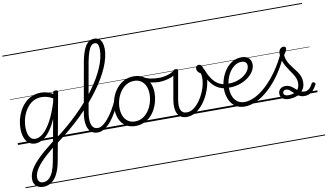

<svg xmlns="http://www.w3.org/2000/svg" viewBox="-128 -1298 3577 2096"><g transform="rotate(-10 1660.5 -250.0)"><path d="M193 498Q144 498 115 469.5Q86 441 86 395Q86 362 98 329Q110 296 133 263Q156 230 190 195Q224 160 267 122Q286 106 305.5 90.5Q325 75 344.5 59Q364 43 383 28L427 -214Q391 -133 352 -82Q313 -31 272 -7Q231 17 189 17Q149 17 119 -5.5Q89 -28 73 -70.5Q57 -113 57 -172Q57 -220 69 -269.5Q81 -319 104.5 -364Q128 -409 163 -444Q198 -479 243 -499Q288 -519 344 -519Q366 -519 388 -515Q410 -511 432 -502.5Q454 -494 475 -481L478 -497Q480 -507 486.5 -511Q493 -515 506 -515Q522 -515 527.5 -509Q533 -503 531 -492L396 250Q387 302 370.5 347.5Q354 393 329.5 426.5Q305 460 271 479Q237 498 193 498ZM200 449Q239 449 267.5 422Q296 395 314.5 348.5Q333 302 343 244L370 96Q358 106 345.5 116.5Q333 127 320.5 137.5Q308 148 295 159Q256 194 227.5 225Q199 256 180.5 283.5Q162 311 152.5 337Q143 363 143 388Q143 405 149 419Q155 433 168 441Q181 449 200 449ZM200 -33Q241 -33 286 -71Q331 -109 375 -188Q419 -267 458 -390L467 -434Q430 -456 398.5 -463Q367 -470 340 -470Q298 -470 262.5 -453.5Q227 -437 199 -407.5Q171 -378 152 -340.5Q133 -303 123 -260.5Q113 -218 113 -175Q113 -136 122 -103.5Q131 -71 150.5 -52Q170 -33 200 -33ZM0 469H622V479H0ZM0 -20H622V0H0ZM0 -505H622V-500H0ZM0 -989H622V-979H0Z M426 55Q414 62 406.5 59.5Q399 57 396.5 48Q394 39 397 28.5Q400 18 409 12Q483 -42 550 -99Q617 -156 677 -214.5Q737 -273 788.5 -331.5Q840 -390 883 -448.5Q926 -507 959 -563.5Q992 -620 1015 -674Q1038 -728 1049.5 -778Q1061 -828 1061 -874Q1061 -885 1069 -890.5Q1077 -896 1088 -896Q1099 -896 1107 -890.5Q1115 -885 1115 -874Q1115 -827 1102.5 -774Q1090 -721 1065.5 -664.5Q1041 -608 1005.5 -548.5Q970 -489 924.5 -427.5Q879 -366 824.5 -304Q770 -242 707 -181Q644 -120 573.5 -61Q503 -2 426 55ZM622 469H635V479H622ZM622 -20H635V0H622ZM622 -505H635V-500H622ZM622 -989H635V-979H622Z M881 17Q834 17 804 -12Q774 -41 765 -96.5Q756 -152 770 -229L867 -778Q889 -891 925.5 -944.5Q962 -998 1020 -998Q1053 -998 1074 -981.5Q1095 -965 1104.5 -937Q1114 -909 1114 -875Q1114 -862 1106 -856Q1098 -850 1087.5 -850Q1077 -850 1068.5 -856Q1060 -862 1060 -875Q1060 -896 1056.5 -912.5Q1053 -929 1043.5 -938.5Q1034 -948 1017 -948Q994 -948 976.5 -929Q959 -910 944.5 -869.5Q930 -829 917 -764L822 -225Q810 -158 815.5 -115Q821 -72 840.5 -51.5Q860 -31 892 -31Q902 -31 907 -23.5Q912 -16 911 -7Q910 2 902 9.5Q894 17 881 17ZM634 469H1028V479H634ZM634 -20H1028V0H634ZM634 -505H1028V-500H634ZM634 -989H1028V-979H634Z M882 17Q871 17 866 9.5Q861 2 862 -7Q863 -16 870.5 -23.5Q878 -31 893 -31Q918 -31 947.5 -51.5Q977 -72 1007.5 -108.5Q1038 -145 1068 -195Q1098 -245 1125 -305Q1130 -314 1138 -314Q1146 -314 1152.5 -308Q1159 -302 1155 -292Q1129 -228 1098 -172Q1067 -116 1032 -73.5Q997 -31 959.5 -7Q922 17 882 17ZM1028 469V479ZM1028 -20V0ZM1028 -505V-500ZM1028 -989V-979Z M1300 19Q1239 19 1195 -9Q1151 -37 1128 -87.5Q1105 -138 1105 -204Q1105 -261 1123 -317Q1141 -373 1175.5 -418.5Q1210 -464 1259.5 -491.5Q1309 -519 1373 -519Q1433 -519 1476.5 -491.5Q1520 -464 1543.5 -415Q1567 -366 1567 -301Q1567 -256 1556 -210.5Q1545 -165 1523.5 -124Q1502 -83 1470 -51Q1438 -19 1395.5 0Q1353 19 1300 19ZM1304 -31Q1354 -31 1392 -55Q1430 -79 1456.5 -118Q1483 -157 1497 -204Q1511 -251 1511 -297Q1511 -349 1494 -387.5Q1477 -426 1445.5 -447.5Q1414 -469 1369 -469Q1320 -469 1281.5 -445.5Q1243 -422 1216 -383.5Q1189 -345 1175 -298.5Q1161 -252 1161 -206Q1161 -154 1178 -114.5Q1195 -75 1227 -53Q1259 -31 1304 -31ZM1028 469H1629V479H1028ZM1028 -20H1629V0H1028ZM1028 -505H1629V-500H1028ZM1028 -989H1629V-979H1028Z M1637 -410Q1594 -410 1548 -420Q1502 -430 1452 -460Q1445 -464 1444 -471Q1443 -478 1446.5 -485Q1450 -492 1456.5 -495Q1463 -498 1471 -494Q1508 -471 1552.5 -462.5Q1597 -454 1645 -454Q1673 -454 1705 -460Q1737 -466 1766 -477Q1795 -488 1814 -505Q1821 -512 1828 -510Q1835 -508 1839 -501Q1843 -494 1842 -485.5Q1841 -477 1833 -471Q1805 -448 1770.5 -435Q1736 -422 1701.5 -416Q1667 -410 1637 -410ZM1630 469V479ZM1630 -20V0ZM1630 -505V-500ZM1630 -989V-979Z M1869 19Q1834 19 1808.5 5Q1783 -9 1768.5 -36Q1754 -63 1750.5 -101Q1747 -139 1755 -188L1809 -496Q1811 -506 1817.5 -511Q1824 -516 1838 -516Q1854 -516 1859 -510.5Q1864 -505 1862 -495L1808 -188Q1802 -152 1802 -123.5Q1802 -95 1810 -74Q1818 -53 1835 -41.5Q1852 -30 1879 -30Q1917 -30 1953.5 -56Q1990 -82 2020.5 -124Q2051 -166 2072.5 -215.5Q2094 -265 2102 -311Q2108 -346 2108 -373.5Q2108 -401 2101 -423Q2079 -435 2069 -450.5Q2059 -466 2059 -482Q2059 -498 2068.5 -508.5Q2078 -519 2094 -519Q2115 -519 2127.5 -499Q2140 -479 2144 -447Q2151 -431 2154.5 -410Q2158 -389 2158 -364.5Q2158 -340 2153 -314Q2143 -256 2118 -197.5Q2093 -139 2055 -89.5Q2017 -40 1970 -10.5Q1923 19 1869 19ZM1629 469H2233V479H1629ZM1629 -20H2233V0H1629ZM1629 -505H2233V-500H1629ZM1629 -989H2233V-979H1629Z M2348 -215Q2294 -220 2250 -246.5Q2206 -273 2171 -323Q2136 -373 2109 -448Q2104 -461 2111.5 -467.5Q2119 -474 2130 -472.5Q2141 -471 2145 -460Q2169 -397 2198.5 -354Q2228 -311 2265.5 -287.5Q2303 -264 2350 -259Q2359 -258 2363.5 -251Q2368 -244 2368 -235Q2368 -226 2363 -220Q2358 -214 2348 -215ZM2233 469H2258V479H2233ZM2233 -20H2258V0H2233ZM2233 -505H2258V-500H2233ZM2233 -989H2258V-979H2233Z M2357 -262Q2410 -257 2457.5 -269Q2505 -281 2541 -304.5Q2577 -328 2598 -357.5Q2619 -387 2619 -417Q2619 -444 2603.5 -457Q2588 -470 2559 -470Q2519 -470 2485.5 -447.5Q2452 -425 2427 -387.5Q2402 -350 2388.5 -305.5Q2375 -261 2375 -218Q2375 -172 2385.5 -137Q2396 -102 2415 -79Q2434 -56 2460 -44Q2486 -32 2516 -32Q2525 -32 2529 -24.5Q2533 -17 2532 -7.5Q2531 2 2525.5 9.5Q2520 17 2511 17Q2449 17 2406.5 -13.5Q2364 -44 2342 -96.5Q2320 -149 2320 -215Q2320 -265 2337 -318.5Q2354 -372 2386 -417.5Q2418 -463 2464 -491Q2510 -519 2568 -519Q2606 -519 2629.5 -505.5Q2653 -492 2664 -470.5Q2675 -449 2675 -423Q2675 -383 2650.5 -344.5Q2626 -306 2582 -275.5Q2538 -245 2481 -229Q2424 -213 2360 -217ZM2258 469H2746V479H2258ZM2258 -20H2746V0H2258ZM2258 -505H2746V-500H2258ZM2258 -989H2746V-979H2258Z M2510 17Q2498 17 2492.5 9.5Q2487 2 2488 -7.5Q2489 -17 2496 -24.5Q2503 -32 2515 -32Q2575 -32 2640.5 -65.5Q2706 -99 2770.5 -161Q2835 -223 2893.5 -307.5Q2952 -392 2998 -493Q3002 -502 3011 -501Q3020 -500 3027 -493Q3034 -486 3029 -475Q2983 -367 2923 -277Q2863 -187 2793.5 -121Q2724 -55 2652 -19Q2580 17 2510 17ZM2745 469H2770V479H2745ZM2745 -20H2770V0H2745ZM2745 -505H2770V-500H2745ZM2745 -989H2770V-979H2745Z M3174 17Q3166 17 3163 9.5Q3160 2 3161.5 -7Q3163 -16 3168.5 -23.5Q3174 -31 3184 -31Q3208 -31 3230 -46.5Q3252 -62 3274 -105Q3279 -113 3286.5 -114Q3294 -115 3301.5 -111Q3309 -107 3313 -100.5Q3317 -94 3313 -87Q3292 -48 3270.5 -25Q3249 -2 3225.5 7.5Q3202 17 3174 17ZM3004 19Q2958 19 2932 -0.5Q2906 -20 2906 -56Q2906 -87 2928 -107Q2950 -127 2986 -127Q3013 -127 3033 -117Q3053 -107 3069.5 -93Q3086 -79 3103 -65Q3120 -51 3139 -41Q3158 -31 3184 -31Q3195 -31 3200 -23.5Q3205 -16 3204 -7Q3203 2 3195.5 9.5Q3188 17 3174 17Q3139 17 3113 1Q3087 -15 3066 -35Q3045 -55 3026 -71Q3007 -87 2986 -87Q2968 -87 2959 -78Q2950 -69 2950 -56Q2950 -40 2964 -31Q2978 -22 3002 -22Q3032 -22 3055.5 -29.5Q3079 -37 3095.5 -51.5Q3112 -66 3120.5 -87.5Q3129 -109 3129 -136Q3129 -164 3119 -189.5Q3109 -215 3092.5 -240Q3076 -265 3057.5 -291.5Q3039 -318 3022.5 -347Q3006 -376 2995.5 -409.5Q2985 -443 2985 -483Q2985 -520 3002 -536.5Q3019 -553 3037 -553Q3052 -553 3058.5 -546.5Q3065 -540 3065 -529Q3065 -517 3056 -500Q3047 -483 3031 -461Q3034 -427 3046 -399Q3058 -371 3075.5 -346Q3093 -321 3111.5 -298Q3130 -275 3147 -250.5Q3164 -226 3174.5 -198Q3185 -170 3185 -135Q3185 -104 3175 -79Q3165 -54 3147 -36Q3129 -18 3106.5 -5.5Q3084 7 3057.5 13Q3031 19 3004 19ZM2771 469H3321V479H2771ZM2771 -20H3321V0H2771ZM2771 -505H3321V-500H2771ZM2771 -989H3321V-979H2771Z"/></g></svg>

Font: Playwrite DE VA Guides
Style: Regular
Weight: 400
Designer: Veronika Burian, José Scaglione
Foundry: TypeTogether
Version: Version 1.003